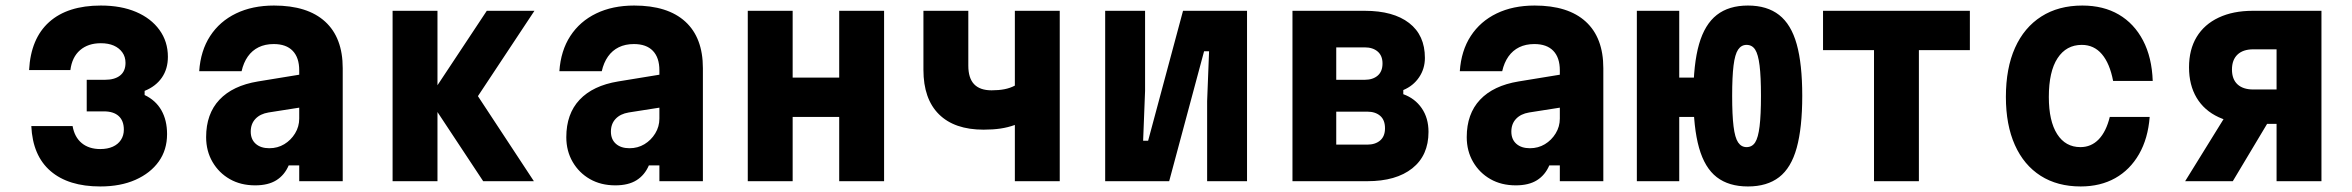

<svg xmlns="http://www.w3.org/2000/svg" viewBox="-20 -654 8490 693"><path d="M342 19Q227 19 162.5 -36.5Q98 -92 93 -199H242Q249 -159 275 -137.5Q301 -116 342 -116Q368 -116 387 -124.5Q406 -133 416.5 -149Q427 -165 427 -186Q427 -218 408.5 -235Q390 -252 355 -252H293V-366H359Q394 -366 413.5 -381.5Q433 -397 433 -427Q433 -449 421.5 -465Q410 -481 390.5 -489.5Q371 -498 344 -498Q298 -498 269 -473Q240 -448 234 -401H85Q91 -515 157.5 -574.5Q224 -634 344 -634Q417 -634 471 -611Q525 -588 555.5 -546Q586 -504 586 -449Q586 -405 564 -373.5Q542 -342 502 -326V-311Q542 -292 562.5 -256Q583 -220 583 -170Q583 -113 553 -71Q523 -29 469 -5Q415 19 342 19Z M1070 -386V-267L949 -248Q919 -243 902 -225Q885 -207 885 -179Q885 -151 903 -135Q921 -119 952 -119Q982 -119 1006 -133.5Q1030 -148 1045 -172.5Q1060 -197 1060 -226V-400Q1060 -446 1036.5 -470.5Q1013 -495 968 -495Q937 -495 913.5 -483.5Q890 -472 874.5 -450Q859 -428 852 -397H699Q704 -471 738.5 -524Q773 -577 832 -605.5Q891 -634 969 -634Q1090 -634 1153.5 -576Q1217 -518 1217 -408V0H1060V-57H1022Q1007 -22 977.5 -3.5Q948 15 901 15Q849 15 809.5 -7.5Q770 -30 747 -69.5Q724 -109 724 -159Q724 -243 772 -294Q820 -345 911 -360Z M1724 0 1527 -298 1737 -615H1909L1705 -307L1907 0ZM1397 0V-615H1559V0Z M2370 -386V-267L2249 -248Q2219 -243 2202 -225Q2185 -207 2185 -179Q2185 -151 2203 -135Q2221 -119 2252 -119Q2282 -119 2306 -133.5Q2330 -148 2345 -172.5Q2360 -197 2360 -226V-400Q2360 -446 2336.5 -470.5Q2313 -495 2268 -495Q2237 -495 2213.5 -483.5Q2190 -472 2174.5 -450Q2159 -428 2152 -397H1999Q2004 -471 2038.5 -524Q2073 -577 2132 -605.5Q2191 -634 2269 -634Q2390 -634 2453.5 -576Q2517 -518 2517 -408V0H2360V-57H2322Q2307 -22 2277.5 -3.5Q2248 15 2201 15Q2149 15 2109.5 -7.5Q2070 -30 2047 -69.5Q2024 -109 2024 -159Q2024 -243 2072 -294Q2120 -345 2211 -360Z M2679 0V-615H2841V-374H3009V-615H3171V0H3009V-232H2841V0Z M3643 0V-203Q3618 -194 3591 -190Q3564 -186 3530 -186Q3425 -186 3369 -241.5Q3313 -297 3313 -402V-615H3475V-417Q3475 -372 3496 -350Q3517 -328 3559 -328Q3585 -328 3605.5 -332Q3626 -336 3643 -345V-615H3805V0Z M3969 0V-615H4113V-326L4106 -146H4124L4250 -615H4481V0H4337V-289L4344 -469H4326L4200 0Z M4645 0V-615H4906Q5009 -615 5066 -571Q5123 -527 5123 -445Q5123 -406 5102 -375Q5081 -344 5045 -329V-314Q5087 -299 5111.5 -263.5Q5136 -228 5136 -178Q5136 -93 5077.5 -46.5Q5019 0 4915 0ZM4803 -132H4915Q4944 -132 4961.5 -147Q4979 -162 4979 -191Q4979 -221 4961.5 -236Q4944 -251 4915 -251H4803ZM4803 -366H4906Q4935 -366 4952.5 -381Q4970 -396 4970 -425Q4970 -453 4952.5 -468Q4935 -483 4906 -483H4803Z M5620 -386V-267L5499 -248Q5469 -243 5452 -225Q5435 -207 5435 -179Q5435 -151 5453 -135Q5471 -119 5502 -119Q5532 -119 5556 -133.5Q5580 -148 5595 -172.5Q5610 -197 5610 -226V-400Q5610 -446 5586.5 -470.5Q5563 -495 5518 -495Q5487 -495 5463.5 -483.5Q5440 -472 5424.5 -450Q5409 -428 5402 -397H5249Q5254 -471 5288.5 -524Q5323 -577 5382 -605.5Q5441 -634 5519 -634Q5640 -634 5703.5 -576Q5767 -518 5767 -408V0H5610V-57H5572Q5557 -22 5527.5 -3.5Q5498 15 5451 15Q5399 15 5359.5 -7.5Q5320 -30 5297 -69.5Q5274 -109 5274 -159Q5274 -243 5322 -294Q5370 -345 5461 -360Z M6289 19Q6220 19 6176.5 -14.5Q6133 -48 6112.5 -120.5Q6092 -193 6092 -308Q6092 -423 6112.5 -494.5Q6133 -566 6176.5 -600Q6220 -634 6289 -634Q6358 -634 6401.5 -600Q6445 -566 6465 -494.5Q6485 -423 6485 -308Q6485 -193 6465 -120.5Q6445 -48 6401.5 -14.5Q6358 19 6289 19ZM5888 0V-615H6041V-374H6126V-232H6041V0ZM6284 -123Q6304 -123 6315 -140Q6326 -157 6331 -198Q6336 -239 6336 -308Q6336 -377 6331 -417.5Q6326 -458 6315 -475Q6304 -492 6284 -492Q6265 -492 6253.5 -475Q6242 -458 6237 -417.5Q6232 -377 6232 -308Q6232 -239 6237 -198Q6242 -157 6253.5 -140Q6265 -123 6284 -123Z M6744 0V-473H6560V-615H7090V-473H6906V0Z M7490 19Q7406 19 7345.5 -19.5Q7285 -58 7252.5 -130.5Q7220 -203 7220 -304Q7220 -408 7253 -481.5Q7286 -555 7348 -594.5Q7410 -634 7496 -634Q7572 -634 7627.5 -601.5Q7683 -569 7715 -508Q7747 -447 7750 -362H7607Q7595 -425 7566.5 -458.5Q7538 -492 7494 -492Q7438 -492 7406.5 -444Q7375 -396 7375 -304Q7375 -217 7405 -170Q7435 -123 7489 -123Q7528 -123 7555 -151Q7582 -179 7595 -232H7739Q7733 -154 7700.5 -97.5Q7668 -41 7614.5 -11Q7561 19 7490 19Z M8197 0V-207H8111Q8040 -207 7988 -231Q7936 -255 7908.5 -301Q7881 -347 7881 -411Q7881 -475 7908.5 -520.5Q7936 -566 7988 -590.5Q8040 -615 8111 -615H8359V0ZM7867 0 8018 -244H8185L8039 0ZM8113 -331H8197V-476H8113Q8076 -476 8056 -457Q8036 -438 8036 -403Q8036 -368 8056 -349.5Q8076 -331 8113 -331Z"/></svg>

Font: Martian Mono SemiCondensed
Style: Bold
Weight: 700
Width: 4
Designer: Roman Shamin
Foundry: Evil Martians
Version: Version 1.000